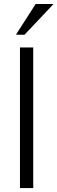

<svg xmlns="http://www.w3.org/2000/svg" viewBox="-20 -956 292 976"><path d="M81.5 0V-714.8H148.9V0ZM104.5 -779.3 61 -779.8 161.1 -935.5H252Z"/></svg>

Font: Pontano Sans Light
Style: Regular
Weight: 300
Designer: Vernon Adams
Foundry: Vernon Adams
Version: Version 2.001